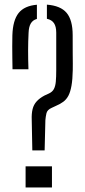

<svg xmlns="http://www.w3.org/2000/svg" viewBox="-20 -827 375 847"><path d="M122.6 -163.4 120 -298Q118.9 -326.3 123.8 -345.8Q128.6 -365.2 141.5 -379.5Q154.3 -393.8 176.3 -405.6L196.1 -414.7Q211 -421.7 217.6 -434Q224.3 -446.4 226.2 -466.8Q228.1 -487.2 228.1 -518.1V-682.7Q228.1 -710.1 218.1 -724.8Q208.2 -739.6 186.9 -744.1V-806.5Q247.1 -802 273.8 -770.4Q300.6 -738.7 300.6 -671.8Q300.6 -620.4 300.8 -591.5Q301 -562.7 301.2 -546.9Q301.4 -531 301 -518.1Q300.2 -476 295.3 -448.6Q290.4 -421.2 281.7 -404.7Q272.9 -388.2 259.4 -378.2Q245.9 -368.1 227.4 -360.3L208.2 -351.3Q188.4 -342.7 184.9 -327.3Q181.4 -311.8 180.2 -297.2L176.9 -163.4ZM35.2 -521.3Q34.7 -546.8 34.4 -572.2Q34.1 -597.6 34 -622.7Q34 -647.8 34.6 -671.4Q36.6 -737.4 62.1 -769.5Q87.6 -801.5 142.8 -806.1V-743.5Q124.6 -738.5 115.8 -723.5Q107.1 -708.6 106.1 -682.7Q104.1 -644.7 104 -604.1Q104 -563.5 105.5 -521.3ZM92.9 0V-93.3H209.2V0Z"/></svg>

Font: Big Shoulders Stencil Thin
Style: Regular
Weight: 100
Designer: Patric King
Foundry: XO Type Co
Version: Version 2.001